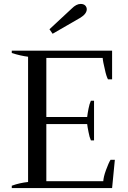

<svg xmlns="http://www.w3.org/2000/svg" viewBox="-20 -958 653 978"><path d="M248 -786C248 -786 390 -868 390 -868C411 -881 422 -896 422 -911C422 -918 419 -925 414 -930C409 -935 401 -938 391 -938C376 -938 361 -930 346 -915C346 -915 232 -809 232 -809C232 -809 248 -786 248 -786ZM565 -144C565 -144 543 -144 543 -144C536 -133 529 -116 520 -92C511 -68 507 -49 506 -35C506 -35 216 -35 216 -35C216 -35 216 -326 216 -326C216 -326 424 -326 424 -326C425 -315 428 -301 431 -285C434 -268 438 -254 443 -243C443 -243 459 -243 459 -243C459 -243 459 -445 459 -445C459 -445 443 -445 443 -445C438 -434 434 -421 431 -405C428 -388 425 -374 424 -362C424 -362 216 -362 216 -362C216 -362 216 -663 216 -663C216 -663 503 -663 503 -663C504 -649 508 -630 514 -605C519 -580 525 -563 530 -554C530 -554 551 -554 551 -554C551 -554 551 -700 551 -700C551 -700 40 -700 40 -700C40 -700 40 -688 40 -688C71 -678 99 -672 123 -669C123 -669 123 -31 123 -31C95 -28 67 -22 40 -12C40 -12 40 0 40 0C40 0 551 0 551 0C551 0 565 -144 565 -144Z"/></svg>

Font: BUSH 25 TRIRONG
Style: Regular
Weight: 400
Designer: Katatrad Team
Foundry: CadsonDemak